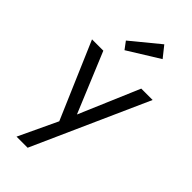

<svg xmlns="http://www.w3.org/2000/svg" viewBox="-273 -708 972 972"><g transform="rotate(45 213.0 -222.0)"><path d="M153.5 208H74L172 0L-4 -410.5H77L211 -87.5L348.5 -410.5H430ZM151 -488 121.5 -527.5 272.5 -651.5 319.5 -592.5Z"/></g></svg>

Font: Lucymar Sans
Style: Regular
Weight: 400
Foundry: The League of Moveable Type (original font) / Main changes by Cristiano Sobral with portions from Mirco Monsees
Version: Version 2.001;August 30, 2020;FontCreator 13.0.0.2681 64-bit